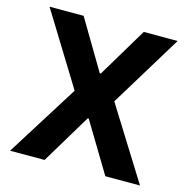

<svg xmlns="http://www.w3.org/2000/svg" viewBox="-104 -808 895 909"><g transform="rotate(15 343.0 -353.5)"><path d="M339.8 -463.9H344.7L490.2 -707H656.2L440.4 -353.5L661.1 0H491.2L344.7 -243.2H339.8L193.4 0H24.4L246.1 -353.5L28.3 -707H195.3Z"/></g></svg>

Font: WEMIX Pretendard
Style: Bold
Weight: 700
Designer: Base glyphs from Inter by Rasmus Andersson; Hangeul glyphs from Noto Sans CJK(Source Han Sans) by Jang Soo-young and Kan
Foundry: Kil Hyung-jin
Version: Version 1.000